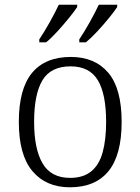

<svg xmlns="http://www.w3.org/2000/svg" viewBox="-20 -786 596 816"><path d="M277 10Q176 10 118 -58.5Q60 -127 60 -268Q60 -408 116 -476Q172 -544 281 -544Q383 -544 440 -477Q497 -410 497 -268Q497 -127 441 -58.5Q385 10 277 10ZM278 -30Q334 -30 368 -58Q402 -86 416.5 -139.5Q431 -193 431 -268Q431 -387 395.5 -445.5Q360 -504 280 -504Q196 -504 160.5 -445Q125 -386 125 -268Q125 -153 161 -91.5Q197 -30 278 -30ZM317 -619Q338 -650 361 -691Q384 -732 400 -766H478V-756Q467 -739 443.5 -710Q420 -681 393.5 -652.5Q367 -624 345 -606H317ZM147 -619Q168 -650 191 -691Q214 -732 230 -766H308V-756Q297 -739 273.5 -710Q250 -681 224 -652.5Q198 -624 176 -606H147Z"/></svg>

Font: Noto Serif Kannada Light
Style: Regular
Weight: 300
Version: Version 2.003